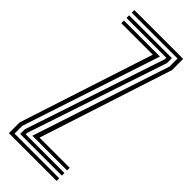

<svg xmlns="http://www.w3.org/2000/svg" viewBox="-259 -837 874 874"><g transform="rotate(45 178.0 -400.0)"><path d="M101 -67.2 319.8 -731V-783.2H24.8V-800H339.2V-727.8L130.2 -84.2H324.5V-67.2ZM56 -33.8V-63.8L281 -739.5V-749.5H24.8V-766.2H300.5V-734.5L75.2 -60V-50.5H324.5V-33.8ZM17.2 0V-69.5L227.8 -715.8H24.8V-732.8H256.8L36.8 -66.8V-16.8H324.5V0Z"/></g></svg>

Font: Big Shoulders Inline Text SemiBold
Style: Regular
Weight: 600
Designer: Patric King
Foundry: XO Type Co
Version: Version 1.000